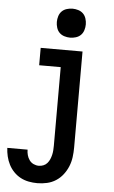

<svg xmlns="http://www.w3.org/2000/svg" viewBox="-63 -802 626 1056"><g transform="rotate(5 250.0 -273.5)"><path d="M184 213Q160 213 136.5 208.5Q113 204 92 193Q71 182 54 164.5Q37 147 26 125.5Q15 104 9.5 80.5Q4 57 3 34H115Q115 49 119 64Q123 79 132 91.5Q141 104 155 110.5Q169 117 184 117Q197 117 209.5 112Q222 107 230.5 97Q239 87 244 75.5Q249 64 252 51.5Q255 39 256 26Q257 13 257 0V-434H138V-530H369V0Q369 27 365.5 53.5Q362 80 352 104.5Q342 129 325.5 150.5Q309 172 286.5 186.5Q264 201 237.5 207Q211 213 184 213ZM294 -600Q278 -600 262 -605Q246 -610 235 -621Q224 -632 219 -648Q214 -664 214 -680Q214 -696 219 -712Q224 -728 235 -739Q246 -750 262 -755Q278 -760 294 -760Q310 -760 326 -755Q342 -750 353 -739Q364 -728 369 -712Q374 -696 374 -680Q374 -664 369 -648Q364 -632 353 -621Q342 -610 326 -605Q310 -600 294 -600Z"/></g></svg>

Font: Iosevka Slab
Style: Bold
Weight: 700
Monospace: yes
Designer: Belleve Invis
Foundry: Belleve Invis
Version: Version 11.1.1; ttfautohint (v1.8.3)